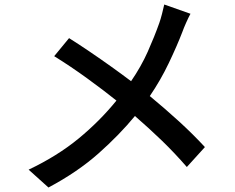

<svg xmlns="http://www.w3.org/2000/svg" viewBox="-20 -792 1040 851"><path d="M286.1 -623Q328.1 -596.7 376.7 -563.7Q425.3 -530.8 473.1 -496.6Q521 -462.4 561 -432.1Q605.5 -497.1 634.8 -562.7Q664.1 -628.4 686 -689.9Q691.9 -706.5 698 -730.2Q704.1 -753.9 708 -772L824.2 -731Q815.9 -715.8 804.9 -691.2Q793.9 -666.5 788.1 -649.9Q764.2 -587.9 728 -512.2Q691.9 -436.5 644 -366.2Q710.9 -311 773.7 -253.7Q836.4 -196.3 888.2 -140.1L808.1 -51.8Q753.9 -114.3 697 -169.2Q640.1 -224.1 578.1 -277.8Q509.8 -194.8 417 -112.3Q324.2 -29.8 194.8 39.1L106.9 -40Q234.4 -100.6 328.4 -178Q422.4 -255.4 496.1 -346.2Q441.4 -390.1 367.9 -443.6Q294.4 -497.1 220.2 -543Z"/></svg>

Font: Source Han Sans CN Medium
Style: Regular
Weight: 500
Designer: Ryoko NISHIZUKA  (kana, bopomofo & ideographs); Paul D. Hunt (Latin, Greek & Cyrillic); Sandoll Communications , Soo-you
Foundry: Adobe
Version: Version 2.004;hotconv 1.0.118;makeotfexe 2.5.65603